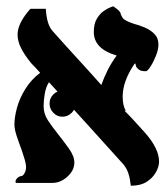

<svg xmlns="http://www.w3.org/2000/svg" viewBox="-20 -583 527 612"><path d="M138 -253Q138 -270 150 -282Q162 -294 179 -294Q196 -294 208.5 -282Q221 -270 221 -253Q221 -236 208.5 -223.5Q196 -211 179 -211Q162 -211 150 -223.5Q138 -236 138 -253ZM485 -441Q485 -425 477 -405Q469 -385 459.5 -370.5Q450 -356 445 -356Q430 -356 423.5 -360.5Q417 -365 413 -372H414Q410 -380 414.5 -379.5Q419 -379 409 -380Q371 -324 371 -275Q371 -246 381 -230H377Q394 -213 410.5 -195Q427 -177 443 -159Q487 -109 487 -68Q487 -52 477 -34Q467 -16 447.5 -3.5Q428 9 397 9Q392 -37 376 -55H377Q313 -126 256.5 -188.5Q200 -251 136 -321Q126 -305 122.5 -283Q119 -261 119 -245Q119 -220 133 -199Q147 -178 163 -158Q183 -133 200 -109Q217 -85 217 -65Q217 -40 195 -20Q173 0 147 0H31Q27 -5 33 -13Q39 -21 49 -22Q54 -23 58.5 -31.5Q63 -40 63 -50Q63 -61 58.5 -75.5Q54 -90 49 -105Q41 -126 33.5 -148.5Q26 -171 26 -186Q26 -209 34 -239Q42 -269 60.5 -299Q79 -329 108 -351Q101 -359 93.5 -367Q86 -375 79 -382Q58 -408 47 -430Q36 -452 36 -473Q36 -509 77 -555H126Q129 -506 146 -486Q184 -443 224 -399.5Q264 -356 303 -312Q311 -335 323 -359Q335 -383 352 -406Q279 -427 279 -481Q279 -507 288.5 -523Q298 -539 310 -547.5Q322 -556 331.5 -559.5Q341 -563 341 -563Q357 -552 360 -548Q363 -544 364 -542Q365 -535 371 -526Q377 -517 407 -507Q423 -503 441 -495.5Q459 -488 472 -475Q485 -462 485 -441Z"/></svg>

Font: Libertinus Serif SemiBold
Style: Regular
Weight: 600
Designer: Philipp H. Poll, Khaled Hosny
Foundry: Caleb Maclennan
Version: Version 7.051;RELEASE